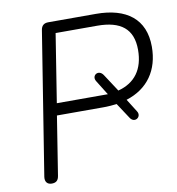

<svg xmlns="http://www.w3.org/2000/svg" viewBox="-80 -778 791 856"><g transform="rotate(-10 315.5 -349.5)"><path d="M86 6C106 6 116 -3 119 -24L161 -289H374C395 -289 414 -291 432 -293L478 -223C497 -193 533 -219 516 -245L479 -304C578 -335 631 -412 631 -518C631 -643 549 -705 411 -705H195C176 -705 164 -696 161 -675L58 -29C55 -7 66 6 86 6ZM219 -652H407C513 -652 568 -610 568 -515C568 -427 527 -371 450 -351L399 -429C379 -461 342 -437 360 -409L401 -343H378H170Z"/></g></svg>

Font: SN Pro Light
Style: Italic
Weight: 300
Italic angle: -8.99998°
Designer: Tobias Whetton
Foundry: Supernotes
Version: Version 1.001;Glyphs 3.2 (3249)